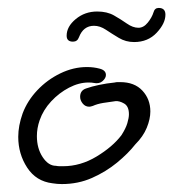

<svg xmlns="http://www.w3.org/2000/svg" viewBox="-20 -483 437 484"><path d="M136 -19Q130 -19 124 -19.5Q118 -20 112 -21Q71 -26 48.5 -60.5Q26 -95 26 -138Q26 -166 37 -197Q49 -229 74 -255.5Q99 -282 132 -298Q165 -314 199 -314Q216 -314 231 -310Q247 -306 247 -294Q247 -286 238.5 -278.5Q230 -271 216 -274Q212 -275 203 -275Q179 -275 154 -262Q129 -249 109 -227.5Q89 -206 80 -180Q73 -160 73 -140Q73 -109 87.5 -87Q102 -65 121 -65Q126 -64 130.5 -64Q135 -64 139 -64Q183 -64 223.5 -88.5Q264 -113 286 -142Q297 -159 301 -172.5Q305 -186 305 -195Q305 -215 293 -222Q281 -229 271 -228Q255 -226 240 -223.5Q225 -221 214 -216Q208 -214 205 -214Q195 -214 188.5 -222Q182 -230 182 -239Q182 -255 197 -260Q211 -265 230 -269Q249 -273 269 -275Q273 -276 276 -276Q279 -276 283 -276Q319 -276 339 -254.5Q359 -233 359 -202Q359 -183 350 -161Q341 -139 321 -119Q303 -96 275 -73Q247 -50 212 -34.5Q177 -19 136 -19ZM318 -377Q297 -377 279.5 -387.5Q262 -398 247 -408Q232 -418 217 -418Q190 -418 179 -389Q175 -378 164 -378Q148 -378 148 -393Q148 -416 171 -435Q194 -454 225 -454Q250 -454 267.5 -444Q285 -434 300 -423.5Q315 -413 329 -413Q342 -413 352.5 -426Q363 -439 367 -452Q370 -463 380 -463Q397 -463 397 -446Q397 -424 375 -400.5Q353 -377 318 -377Z"/></svg>

Font: Grape Nuts
Style: Regular
Weight: 400
Designer: Robert E. Leuschke
Foundry: Robert E. Leuschke
Version: Version 1.010; ttfautohint (v1.8.3)